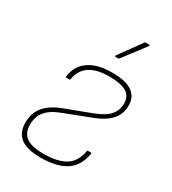

<svg xmlns="http://www.w3.org/2000/svg" viewBox="-172 -778 789 882"><g transform="rotate(30 222.0 -337.5)"><path d="M184 12Q111 12 77 -14Q43 -40 43 -93Q43 -144 71.5 -178.5Q100 -213 158 -235L293 -286Q346 -306 369 -332Q392 -358 392 -396Q392 -434 362.5 -451.5Q333 -469 272 -469Q138 -469 123 -368Q122 -365 119 -365H103Q99 -365 99 -369Q107 -429 152 -460Q197 -491 274 -491Q347 -491 381 -467Q415 -443 415 -398Q415 -352 387 -320.5Q359 -289 301 -267L166 -215Q114 -196 90 -167Q66 -138 66 -95Q66 -53 93.5 -31.5Q121 -10 185 -10Q261 -10 302 -35.5Q343 -61 353 -120Q353 -124 356 -124H372Q376 -124 376 -120Q365 -51 317 -19.5Q269 12 184 12ZM251 -561Q248 -561 247.5 -563Q247 -565 248 -567L332 -683Q334 -687 338 -687H356Q359 -687 360 -685Q361 -683 359 -681L271 -565Q268 -561 264 -561Z"/></g></svg>

Font: Sofia Sans Thin
Style: Italic
Weight: 250
Italic angle: -9°
Version: Version 4.100-B